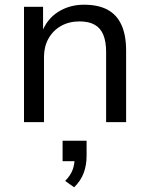

<svg xmlns="http://www.w3.org/2000/svg" viewBox="-20 -519 636 816"><path d="M82 0V-490H163V-382H158Q180 -439 228 -469Q276 -499 337 -499Q397 -499 436.5 -478Q476 -457 496 -413.5Q516 -370 516 -304V0H431V-299Q431 -341 419.5 -370Q408 -399 383 -413.5Q358 -428 318 -428Q273 -428 239 -408.5Q205 -389 186 -355Q167 -321 167 -277V0ZM295 277 257 250Q280 226 288.5 203Q297 180 297 155L316 166H246V79H348V144Q348 183 335.5 216.5Q323 250 295 277Z"/></svg>

Font: Nunito Sans 10pt
Style: Regular
Weight: 400
Designer: Vernon Adams
Foundry: Vernon Adams
Version: Version 3.101;gftools[0.9.27]